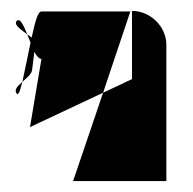

<svg xmlns="http://www.w3.org/2000/svg" viewBox="-20 -608 353 352"><path d="M11 -436C14 -433 17 -442 21 -458C12 -450 5 -443 11 -436ZM11 -570C4 -563 18 -554 30 -545C23 -562 17 -575 11 -570ZM21 -458C29 -465 39 -473 39 -481L43 -513C47 -505 52 -500 56 -500L35 -375L169 -438L219 -587H56C49 -587 44 -566 38 -539C36 -541 33 -543 30 -545L36 -530C31 -505 25 -477 21 -458ZM114 -276H285V-526C285 -559 256 -588 222 -588V-463L169 -438Z"/></svg>

Font: bitstorm
Style: maxcn
Weight: 400
Version: Version 0.2